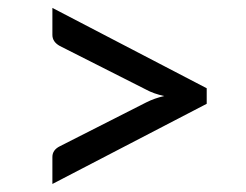

<svg xmlns="http://www.w3.org/2000/svg" viewBox="-20 -578 620 483"><path d="M111.8 -183.1Q111.8 -200.7 130.4 -210L347.7 -320.3Q369.1 -331.1 393.1 -336.4Q366.2 -342.3 347.7 -352.5L130.4 -462.4Q111.8 -472.7 111.8 -490.2V-558.1L500 -356V-316.9L111.8 -115.2Z"/></svg>

Font: Lato-Medium
Style: Regular
Weight: 500
Designer: Lukasz Dziedzic
Foundry: tyPoland Lukasz Dziedzic
Version: Version 2.006; 2014-01-15